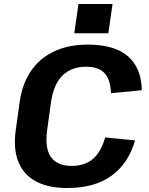

<svg xmlns="http://www.w3.org/2000/svg" viewBox="-20 -934 747 964"><path d="M317 10Q222 10 160 -23.5Q98 -57 72 -122Q46 -187 59 -280L79 -424Q92 -515 136.5 -579Q181 -643 253 -676.5Q325 -710 419 -710Q556 -710 623 -651Q690 -592 692 -481L537 -466Q535 -534 505 -566.5Q475 -599 412 -599Q339 -599 294 -555Q249 -511 236 -421L217 -283Q204 -191 235.5 -146Q267 -101 340 -101Q406 -101 447 -136.5Q488 -172 508 -244L658 -229Q626 -115 541 -52.5Q456 10 317 10ZM545 -914 524 -767H353L374 -914Z"/></svg>

Font: Pathway Extreme 28pt
Style: Bold Italic
Weight: 700
Italic angle: -8°
Designer: Eduardo Rodriguez Tunni
Foundry: Eduardo Rodriguez Tunni
Version: Version 1.001;gftools[0.9.26]